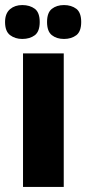

<svg xmlns="http://www.w3.org/2000/svg" viewBox="-46 -739 341 759"><path d="M207 -585Q178 -585 159 -600Q140 -615 140 -652Q140 -689 159 -704Q178 -719 207 -719Q236 -719 256 -704Q275 -689 275 -652Q275 -615 256 -600Q236 -585 207 -585ZM42 -585Q14 -585 -6 -600Q-26 -615 -26 -652Q-26 -686 -6 -703Q13 -719 42 -719Q72 -719 92 -704Q111 -689 111 -652Q111 -615 92 -600Q72 -585 42 -585ZM45 0V-528H206V0Z"/></svg>

Font: Bricolage Grotesque 36pt ExtraBold
Style: Regular
Weight: 800
Designer: Mathieu Triay
Foundry: Atelier Triay
Version: Version 1.000;gftools[0.9.30]